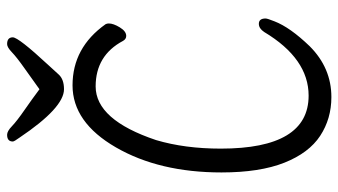

<svg xmlns="http://www.w3.org/2000/svg" viewBox="-226 -710 952 540"><g transform="rotate(-90 250.0 -440.0)"><path d="M269 -736Q217 -736 133 -861Q122 -876 122 -880Q122 -896 141 -896Q151 -896 165 -882.5Q179 -869 210 -847.5Q241 -826 269 -805Q298 -826 328.5 -847.5Q359 -869 373 -882.5Q387 -896 396 -896Q415 -896 415 -880Q415 -864 337 -780Q324 -766 310.5 -751Q297 -736 269 -736ZM247 16Q186 16 138 -15.5Q90 -47 62.5 -116Q35 -185 35 -293Q35 -468 105.5 -590Q176 -712 280 -712Q386 -712 452 -619Q454 -615 454 -610Q454 -597 443 -579Q432 -561 419 -561Q410 -561 405 -570Q364 -647 277 -647Q183 -647 126 -477Q102 -396 102 -295Q102 -48 251 -48Q355 -48 430 -173Q440 -188 453 -188Q468 -188 468 -169Q468 -164 460 -144Q443 -100 390 -45Q329 16 247 16Z"/></g></svg>

Font: Moon Stars Kai HW
Style: Regular
Weight: 400
Designer: GuiWonder
Version: Version 1.101